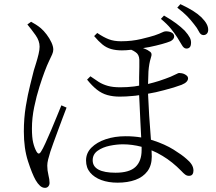

<svg xmlns="http://www.w3.org/2000/svg" viewBox="-20 -848 1040 926"><path d="M449 -689Q480 -668 505 -658.5Q530 -649 564 -649Q616 -649 661.5 -660Q707 -671 725 -677Q751 -686 761.5 -691.5Q772 -697 780 -697Q797 -697 808.5 -690.5Q820 -684 820 -672Q820 -665 815 -659Q810 -653 802 -649Q788 -643 761 -635.5Q734 -628 700 -621Q686 -618 670 -616Q676 -614 680 -612Q691 -608 700 -601Q709 -596 710.5 -588.5Q712 -581 707 -567Q699 -542 696 -504Q695 -476 694 -443Q723 -450 748 -458Q781 -469 803 -478Q824 -487 832 -491.5Q840 -496 844 -496Q850 -496 857.5 -494.5Q865 -493 871.5 -489.5Q878 -486 882.5 -481.5Q887 -477 887 -470Q887 -462 880 -454Q873 -446 856 -439Q822 -426 771 -413Q731 -402 694 -396Q695 -370 697 -338Q699 -290 703 -242Q706 -206 708 -174Q713 -173 718 -171Q776 -152 817 -126.5Q858 -101 879 -82Q895 -69 904 -55Q913 -41 913 -25Q913 -14 908 -7Q903 0 891 0Q881 0 872.5 -6.5Q864 -13 855 -23Q811 -68 764 -96Q738 -112 711 -123Q712 -104 712 -93Q712 -50 691 -22Q670 6 633 19.5Q596 33 547 33Q503 33 469 20.5Q435 8 415 -15.5Q395 -39 395 -74Q395 -110 421 -136Q447 -162 490 -176.5Q533 -191 586 -191Q626 -191 661 -185Q659 -220 657 -262Q655 -306 653 -349Q652 -370 651 -389Q634 -386 617 -385Q588 -382 557 -382Q525 -382 498 -389.5Q471 -397 447.5 -415.5Q424 -434 400 -464L416 -480Q437 -465 456 -453Q475 -441 499.5 -434Q524 -427 560 -427Q595 -427 627 -431Q640 -433 651 -435Q651 -455 651 -475Q652 -502 652 -524.5Q652 -547 652 -560Q651 -586 633 -597Q623 -604 613 -608Q589 -605 568 -605Q539 -605 516 -611.5Q493 -618 474 -633.5Q455 -649 434 -674ZM112 -730 130 -743Q141 -737 153 -729.5Q165 -722 177 -712Q191 -700 205 -681.5Q219 -663 228 -643.5Q237 -624 237 -609Q237 -598 231.5 -585.5Q226 -573 216.5 -553.5Q207 -534 195 -502Q185 -476 170.5 -430.5Q156 -385 145 -332Q134 -279 134 -228Q134 -185 140 -160Q146 -135 156 -117Q161 -108 166.5 -107.5Q172 -107 178 -117Q186 -129 199 -157.5Q212 -186 227 -221Q242 -256 255 -288.5Q268 -321 276 -340L301 -329Q293 -309 282 -279Q271 -249 259 -217Q247 -185 237.5 -158.5Q228 -132 223 -117Q216 -95 212 -78.5Q208 -62 208 -49Q208 -26 213.5 -4Q219 18 219 34Q219 44 213 51Q207 58 197 58Q184 58 173 48Q162 38 152 21Q135 -9 115 -70.5Q95 -132 95 -214Q95 -278 104.5 -335.5Q114 -393 125.5 -438Q137 -483 143 -508Q148 -524 154.5 -545Q161 -566 166 -587Q171 -608 171 -623Q171 -651 151.5 -678.5Q132 -706 112 -730ZM663 -140Q617 -152 573 -152Q543 -152 509 -145Q475 -138 451 -121Q427 -104 427 -75Q427 -45 455 -30Q483 -15 537 -15Q604 -15 633.5 -43Q663 -71 663 -124Q663 -131 663 -140ZM834 -669Q821 -689 803.5 -710.5Q786 -732 756 -757L771 -773Q806 -753 830 -735Q854 -717 871 -700Q888 -681 895.5 -666.5Q903 -652 901 -636Q900 -624 893.5 -618.5Q887 -613 877 -614Q866 -615 857 -631Q848 -647 834 -669ZM916 -731Q900 -752 882.5 -770Q865 -788 835 -811L850 -828Q886 -811 909.5 -796.5Q933 -782 951 -765Q969 -747 977 -731.5Q985 -716 984 -701Q983 -690 976 -684Q969 -678 959 -679Q947 -680 939 -696.5Q931 -713 916 -731Z"/></svg>

Font: Early Summer Mincho Light
Style: Regular
Weight: 300
Designer: GuiWonder
Version: Version 1.002